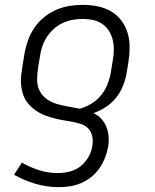

<svg xmlns="http://www.w3.org/2000/svg" viewBox="-20 -548 640 791"><path d="M222 223Q172 223 125.5 209Q79 195 38 172L70 122Q103 141 140.5 153Q178 165 219 165Q242 165 266.5 159Q291 153 311 137.5Q331 122 344 99.5Q357 77 360 54Q364 35 360.5 16Q357 -3 345.5 -16.5Q334 -30 316.5 -36Q299 -42 281 -45.5Q263 -49 244.5 -52Q226 -55 208 -59.5Q190 -64 172.5 -70Q155 -76 139.5 -85Q124 -94 110.5 -106Q97 -118 87.5 -133Q78 -148 73 -165.5Q68 -183 66.5 -202Q65 -221 67.5 -240Q70 -259 73 -278L81 -328Q86 -355 95.5 -382Q105 -409 121.5 -433.5Q138 -458 161.5 -477Q185 -496 211.5 -507.5Q238 -519 266 -523.5Q294 -528 321 -528Q352 -528 382 -522Q412 -516 437 -501.5Q462 -487 479.5 -464Q497 -441 505.5 -413Q514 -385 514 -354Q514 -323 509 -292L501 -243Q496 -217 485.5 -191.5Q475 -166 457 -144Q439 -122 415 -106.5Q391 -91 365 -82Q384 -73 397.5 -58.5Q411 -44 418.5 -25Q426 -6 427.5 15.5Q429 37 425 59Q421 81 412 103.5Q403 126 389 146Q375 166 355.5 181.5Q336 197 313.5 206.5Q291 216 268 219.5Q245 223 222 223ZM309 -100Q334 -107 357.5 -121.5Q381 -136 397.5 -157Q414 -178 423.5 -202.5Q433 -227 437 -252L445 -302Q449 -323 449 -344.5Q449 -366 444 -385.5Q439 -405 428 -422Q417 -439 400.5 -450Q384 -461 363.5 -465.5Q343 -470 321 -470Q301 -470 280.5 -466.5Q260 -463 240 -454Q220 -445 203 -430Q186 -415 174 -397Q162 -379 155 -359Q148 -339 145 -318L137 -269Q133 -244 133 -219Q133 -194 143.5 -173.5Q154 -153 173 -139.5Q192 -126 215 -119.5Q238 -113 261.5 -109Q285 -105 309 -100Z"/></svg>

Font: Iosevka SS04 Lt Ex Obl
Style: Regular
Weight: 300
Width: 7
Italic angle: -9°
Monospace: yes
Designer: Belleve Invis
Foundry: Belleve Invis
Version: Version 19.0.0; ttfautohint (v1.8.4)